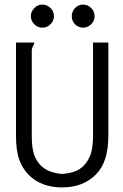

<svg xmlns="http://www.w3.org/2000/svg" viewBox="-20 -809 540 840"><path d="M50 -623H129Q130 -623 130 -621Q130 -617 125.5 -609.5Q121 -602 119 -591V-214Q119 -162 129 -133.5Q139 -105 157 -86.5Q175 -68 199.5 -59Q224 -50 252 -48Q280 -50 304.5 -58Q329 -66 347.5 -85.5Q366 -105 376.5 -134Q387 -163 387 -217V-623H454V-218Q454 -157 440.5 -115Q427 -73 399 -45Q371 -17 334 -3Q297 11 251 11Q206 11 169 -3Q132 -17 105.5 -44Q79 -71 64.5 -110Q50 -149 50 -215ZM201 -774Q216 -759 216 -738Q216 -718 201 -703Q186 -688 165 -688Q145 -688 130 -703Q115 -718 115 -738Q115 -758 130 -773.5Q145 -789 165 -789Q186 -789 201 -774ZM379 -774Q394 -759 394 -738Q394 -718 379 -703Q364 -688 343 -688Q323 -688 308.5 -702.5Q294 -717 294 -738Q294 -759 308.5 -774Q323 -789 343 -789Q364 -789 379 -774Z"/></svg>

Font: InconsolataGo
Style: Regular
Weight: 400
Designer: Raph Levien, Kirill Tkachev
Foundry: Cyreal
Version: Version 1.013